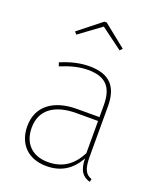

<svg xmlns="http://www.w3.org/2000/svg" viewBox="-151 -920 868 1029"><g transform="rotate(20 283.0 -406.0)"><path d="M147 -706 271 -797 394 -706 407 -720 278 -823H265L135 -720ZM438 -119V-402C438 -512 391 -571 272 -571C218 -571 167 -558 110 -535L117 -514C173 -537 222 -550 272 -550C379 -550 415 -497 415 -400V-333H287C154 -333 68 -270 68 -156C68 -56 130 11 237 11C320 11 378 -27 418 -98C419 -31 440 -3 484 11L489 -6C453 -19 438 -44 438 -119ZM237 -12C147 -12 93 -67 93 -156C93 -258 168 -311 292 -311H415V-127C378 -55 323 -12 237 -12Z"/></g></svg>

Font: Glow Sans SC Normal Thin
Style: Regular
Weight: 100
Designer: Ryoko NISHIZUKA (kana, bopomofo & ideographs); Paul D. Hunt (Latin, Greek & Cyrillic); Sandoll Communications, Soo-young
Version: Version 0.93